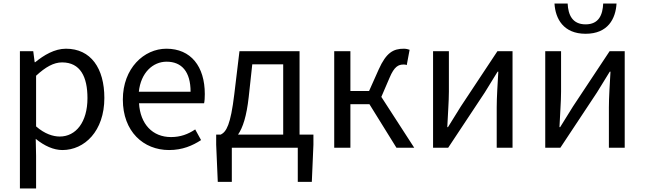

<svg xmlns="http://www.w3.org/2000/svg" viewBox="-20 -831 3626 1080"><path d="M92 229H183V45L181 -50C230 -10 282 13 331 13C455 13 567 -93 567 -280C567 -447 491 -557 351 -557C287 -557 227 -521 178 -481H175L167 -543H92ZM316 -63C280 -63 232 -77 183 -120V-405C236 -454 282 -480 329 -480C432 -480 472 -399 472 -279C472 -144 407 -63 316 -63Z M931 13C1007 13 1063 -12 1111 -43L1078 -103C1038 -76 995 -60 942 -60C838 -60 769 -133 762 -250H1128C1131 -263 1132 -282 1132 -302C1132 -457 1054 -557 916 -557C790 -557 671 -447 671 -271C671 -91 787 13 931 13ZM761 -315C772 -422 840 -484 917 -484C1002 -484 1052 -428 1052 -315Z M1665 -74V-543H1327L1298 -302C1277 -127 1253 -90 1222 -74H1196V-17L1205 192H1284V0H1655V192H1734L1743 -17V-74ZM1399 -469H1573V-74H1319C1346 -113 1367 -177 1379 -285Z M2125 -286 2171 -393C2198 -458 2222 -468 2250 -468C2258 -468 2261 -468 2268 -465L2284 -551C2276 -554 2264 -557 2252 -557C2193 -557 2153 -536 2110 -440L2056 -319H1951V-543H1860V0H1951V-245H2058L2210 0H2310Z M2416 0H2501L2707 -311C2727 -344 2758 -393 2779 -428H2783C2779 -356 2774 -284 2774 -227V0H2863V-543H2778L2572 -232C2552 -199 2521 -149 2500 -116H2496C2499 -188 2505 -259 2505 -316V-543H2416Z M3274 -641C3400 -641 3443 -726 3448 -811H3373C3370 -748 3349 -694 3274 -694C3199 -694 3176 -748 3173 -811H3099C3104 -726 3149 -641 3274 -641ZM3047 0H3132L3338 -311C3358 -344 3389 -393 3410 -428H3414C3410 -356 3405 -284 3405 -227V0H3494V-543H3409L3203 -232C3183 -199 3152 -149 3131 -116H3127C3130 -188 3136 -259 3136 -316V-543H3047Z"/></svg>

Font: Spoqa Han Sans Neo Regular
Style: Regular
Weight: 400
Designer: [Spoqa Han Sans Neo] Dong-huui Kim  Younghwa Kang  Yujin Lee  [Noto Sans] Ryoko NISHIZUKA  (kana & ideographs); Paul D. 
Foundry: Spoqa (http://www.spoqa-han-sans.com)
Version: Version 1.000